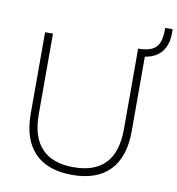

<svg xmlns="http://www.w3.org/2000/svg" viewBox="-91 -919 930 1008"><g transform="rotate(10 374.0 -414.5)"><path d="M360 8Q228 8 159.5 -63.5Q91 -135 91 -271V-705H133V-277Q133 -154 190.5 -93.5Q248 -33 360 -33Q473 -33 530 -93.5Q587 -154 587 -277V-705H629V-271Q629 -135 560.5 -63.5Q492 8 360 8ZM603 -667 588 -680V-705Q637 -706 662.5 -719.5Q688 -733 698 -760Q708 -787 708 -825V-837H748V-817Q748 -770 731.5 -737.5Q715 -705 682.5 -687Q650 -669 603 -667Z"/></g></svg>

Font: Nunito Sans 12pt ExtraLight
Style: Regular
Weight: 200
Designer: Vernon Adams
Foundry: Vernon Adams
Version: Version 3.101;gftools[0.9.27]